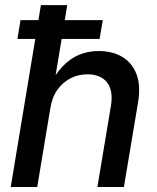

<svg xmlns="http://www.w3.org/2000/svg" viewBox="-20 -748 628 768"><path d="M181.2 -314.5 128.9 0H22.9L143.6 -727.5H249L195.3 -403.8H177.2Q201.7 -452.6 231.4 -483.4Q261.2 -514.2 296.9 -529.1Q332.5 -543.9 375 -543.9Q429.7 -543.9 469 -520.5Q508.3 -497.1 525.9 -451.4Q543.5 -405.8 532.2 -338.4L475.6 0H369.6L423.8 -325.2Q433.6 -385.7 408.2 -418.2Q382.8 -450.7 329.6 -450.7Q293.9 -450.7 262.9 -435.3Q231.9 -419.9 210.2 -389.9Q188.5 -359.9 181.2 -314.5ZM49.8 -592.3 62 -667.5H391.1L378.4 -592.3Z"/></svg>

Font: Inter 20pt Medium
Style: Italic
Weight: 500
Italic angle: -9.3988°
Version: Version 4.001;git-66647c0bb